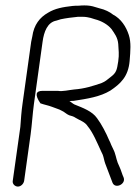

<svg xmlns="http://www.w3.org/2000/svg" viewBox="-20 -690 501 708"><path d="M69 -23 93 -195C98 -232 100 -269 105 -306L137 -536C142 -573 155 -608 188 -614L204 -619C223 -623 246 -626 267 -628H286C296 -628 306 -626 314 -624L330 -619C354 -613 377 -600 391 -583C402 -567 414 -552 416 -528C417 -506 420 -490 416 -464C411 -431 409 -422 388 -406C373 -394 369 -390 355 -384C323 -373 293 -363 253 -360C233 -358 212 -352 193 -355H137C111 -355 108 -340 129 -309C146 -303 156 -302 172 -296L191 -289C197 -287 202 -285 207 -282C217 -278 225 -269 235 -265C243 -263 253 -260 258 -256C274 -246 293 -241 303 -225C323 -201 338 -164 351 -136L359 -119C363 -108 364 -98 368 -87C377 -63 386 -40 395 -16C405 8 445 -11 436 -35C430 -48 427 -61 421 -74L414 -90C408 -106 406 -124 398 -139L390 -156C388 -162 385 -168 382 -174C372 -198 354 -233 338 -254C320 -280 286 -292 254 -305C248 -308 242 -314 236 -317C241 -318 246 -318 251 -318C303 -326 349 -333 387 -356C424 -381 453 -407 458 -465C461 -503 464 -533 455 -561C445 -592 426 -621 397 -636C385 -646 366 -655 348 -659L331 -664C319 -668 307 -670 292 -670C285 -670 278 -670 271 -669C263 -669 255 -669 247 -668C212 -664 183 -659 157 -643C127 -626 105 -599 99 -555C97 -547 96 -541 95 -536L63 -307C59 -280 57 -250 55 -222L27 -23C25 -12 35 -2 46 -2C57 -2 67 -12 69 -23Z"/></svg>

Font: PolanStronk
Style: Ita
Weight: 500
Version: Version 1.0